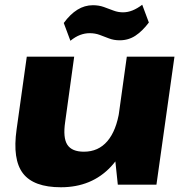

<svg xmlns="http://www.w3.org/2000/svg" viewBox="-20 -779 780 810"><path d="M255 -265Q245 -198 264 -168.5Q283 -139 334 -139Q395 -139 433 -183.5Q471 -228 484 -313L563 -400L553 -328Q530 -164 448.5 -76.5Q367 11 237 11Q122 11 77 -47.5Q32 -106 50 -233L93 -540H293ZM640 0H477L461 -152L515 -540H716ZM249 -682Q276 -719 306.5 -738Q337 -757 372 -757Q397 -757 418 -749.5Q439 -742 458.5 -734.5Q478 -727 499 -727Q519 -727 539 -735Q559 -743 580 -759L608 -684Q581 -648 551.5 -628.5Q522 -609 485 -609Q460 -609 439.5 -617Q419 -625 400 -632Q381 -639 358 -639Q338 -639 318 -631.5Q298 -624 277 -607Z"/></svg>

Font: Pathway Extreme 28pt ExtraBold
Style: Italic
Weight: 800
Italic angle: -8°
Designer: Eduardo Rodriguez Tunni
Foundry: Eduardo Rodriguez Tunni
Version: Version 1.001;gftools[0.9.26]